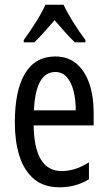

<svg xmlns="http://www.w3.org/2000/svg" viewBox="-20 -786 458 816"><path d="M215 -546Q270 -546 306 -514.5Q342 -483 360 -429.5Q378 -376 378 -309V-253H123Q126 -59 242 -59Q271 -59 299.5 -68Q328 -77 358 -96V-24Q302 10 233 10Q165 10 123 -26.5Q81 -63 62 -125Q43 -187 43 -265Q43 -402 86.5 -474Q130 -546 215 -546ZM215 -480Q174 -480 151 -440Q128 -400 124 -317H302Q302 -361 293 -398Q284 -435 264.5 -457.5Q245 -480 215 -480ZM250 -766Q266 -732 292 -690.5Q318 -649 343 -616V-606H298Q277 -626 256 -650Q235 -674 212 -700Q189 -674 166.5 -648.5Q144 -623 126 -606H81V-616Q108 -653 133.5 -693.5Q159 -734 173 -766Z"/></svg>

Font: Noto Sans Tamil ExtraCondensed
Style: Regular
Weight: 400
Width: 2
Designer: Jelle Bosma - Monotype Design Team
Foundry: Monotype Imaging Inc.
Version: Version 2.004; ttfautohint (v1.8.4.7-5d5b)